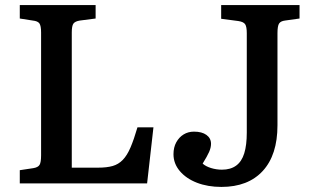

<svg xmlns="http://www.w3.org/2000/svg" viewBox="-20 -723 1233 757"><path d="M58 0V-52L111 -60Q130 -63 136 -73Q142 -83 142 -111V-595Q142 -621 135.5 -630.5Q129 -640 109 -642L58 -650V-703H357V-650L295 -642Q276 -639 269.5 -630Q263 -621 263 -595V-62H368Q401 -62 424 -68.5Q447 -75 464 -92.5Q481 -110 494.5 -141.5Q508 -173 522 -221H585L560 0ZM853 14Q799 14 756.5 -2.5Q714 -19 689 -48.5Q664 -78 664 -115Q664 -142 675 -162Q686 -182 704 -193Q722 -204 745 -204Q776 -204 794 -191Q812 -178 812 -156Q812 -141 804.5 -124Q797 -107 779 -78Q791 -67 812 -60.5Q833 -54 855 -54Q889 -54 911 -70Q933 -86 943 -118.5Q953 -151 953 -200V-592Q953 -618 946.5 -627.5Q940 -637 920 -640L852 -649V-703H1161V-650L1104 -642Q1087 -640 1080.5 -630.5Q1074 -621 1074 -592V-229Q1074 -112 1016 -49Q958 14 853 14Z"/></svg>

Font: Literata 18pt Medium
Style: Regular
Weight: 500
Designer: Latin by Veronika Burian and Jose Scaglione. Greek by Irene Vlachou. Cyrillic by Vera Evstafieva.
Foundry: TypeTogether
Version: Version 3.103;gftools[0.9.29]